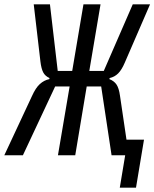

<svg xmlns="http://www.w3.org/2000/svg" viewBox="-63 -718 714 888"><path d="M516 0H453L405 -318H338L285 0H205L259 -318H192L43 0H-43L85 -274Q102 -312 121.5 -329.5Q141 -347 165 -352L166 -357Q146 -366 137 -383Q128 -400 124 -433L93 -698H168L204 -390H271L323 -698H402L350 -390H417L551 -698H631L514 -428Q500 -395 483.5 -378.5Q467 -362 444 -357L443 -352Q464 -344 475.5 -327.5Q487 -311 492 -275L522 -72H603L566 150H491Z"/></svg>

Font: IBM Plex Mono
Style: Italic
Weight: 400
Italic angle: -9°
Monospace: yes
Designer: Mike Abbink, Paul van der Laan, Pieter van Rosmalen
Foundry: Bold Monday
Version: Version 2.3